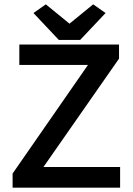

<svg xmlns="http://www.w3.org/2000/svg" viewBox="-20 -864 611 884"><path d="M385 -565H69V-659H528V-594L180 -95H533V0H38V-65ZM300 -755 409 -844 466 -804 349 -680H251L134 -804L191 -844Z"/></svg>

Font: Codetta
Style: Bold
Weight: 700
Designer: Ulrich Proeller
Foundry: PROSA GmbH
Version: Version 2.00;September 29, 2018;FontCreator 11.5.0.2427 64-b